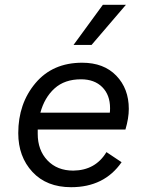

<svg xmlns="http://www.w3.org/2000/svg" viewBox="-20 -770 612 799"><path d="M504 -750 361 -583H286L408 -750ZM502 -231H137V-213Q137 -145 177.5 -102.5Q218 -60 285 -60Q377 -61 423 -137L486 -95Q414 9 276 9Q174 9 115 -54.5Q56 -118 56 -216Q56 -339 127.5 -424Q199 -509 322 -509Q412 -509 464 -455Q516 -401 516 -317Q516 -278 502 -231ZM317 -440Q249 -440 207 -402Q165 -364 148 -301H437Q438 -307 438 -320Q438 -375 405.5 -407.5Q373 -440 317 -440Z"/></svg>

Font: Elaine Sans
Style: Italic
Weight: 400
Italic angle: -13°
Designer: Wei Huang
Foundry: Wei Huang
Version: Version 2.001;December 24, 2019;FontCreator 12.0.0.2547 64-b